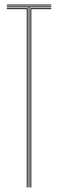

<svg xmlns="http://www.w3.org/2000/svg" viewBox="-20 -820 254 840"><path d="M105 0V-788H10V-792H204V-788H109V0ZM97 0V-780H10V-784H101V0ZM113 0V-784H204V-780H117V0ZM10 -796V-800H204V-796Z"/></svg>

Font: Big Shoulders Inline Display Thin Thin
Style: Regular
Weight: 250
Version: Version 2.002